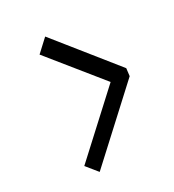

<svg xmlns="http://www.w3.org/2000/svg" viewBox="-113 -544 502 554"><g transform="rotate(-30 138.0 -267.5)"><path d="M273 -255 276 -280 119 -476 79 -439 217 -268 30 -96 60 -59Z"/></g></svg>

Font: Secuela ExtLt
Style: Italic
Weight: 200
Italic angle: -8°
Designer: Fernando Haro
Foundry: deFharo
Version: Version 1.704